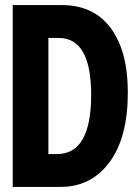

<svg xmlns="http://www.w3.org/2000/svg" viewBox="-20 -734 540 754"><path d="M218 0Q338 0 410 -97Q482 -194 482 -371Q482 -533 415 -623.5Q348 -714 223 -714H30V0ZM170 -585H211Q338 -585 338 -361Q338 -129 204 -129H170Z"/></svg>

Font: Noto Sans Mono UI Condensed ExtraBold
Style: Regular
Weight: 800
Width: 3
Designer: Monotype Design team
Foundry: Monotype Imaging Inc.
Version: 1.000